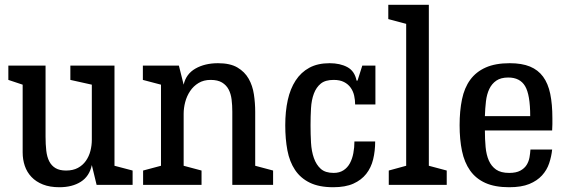

<svg xmlns="http://www.w3.org/2000/svg" viewBox="-20 -775 2378 805"><path d="M229 10Q189 10 160 -1.5Q131 -13 112 -33Q93 -53 84 -79.5Q75 -106 75 -136V-420L15 -440V-500H171V-202Q171 -170 174 -143.5Q177 -117 186.5 -98.5Q196 -80 213 -70Q230 -60 257 -60Q286 -60 306.5 -71Q327 -82 340 -100.5Q353 -119 359 -142Q365 -165 365 -189V-420L275 -440V-500H460V-80L536 -60V0H385L365 -83Q355 -36 319 -13Q283 10 229 10Z M954 -307Q954 -334 951 -358Q948 -382 938.5 -400Q929 -418 911 -429Q893 -440 863 -440Q834 -440 812.5 -427Q791 -414 777 -393Q763 -372 756.5 -347Q750 -322 750 -298V-80L825 -60V0H580V-60L655 -80V-420L579 -440V-500H730L750 -420Q760 -465 799.5 -487.5Q839 -510 894 -510Q945 -510 975.5 -492Q1006 -474 1022.5 -445Q1039 -416 1044.5 -379.5Q1050 -343 1050 -306V-80L1125 -60V0H954Z M1377 10Q1318 10 1279 -9Q1240 -28 1217 -62.5Q1194 -97 1185 -144.5Q1176 -192 1176 -250Q1176 -308 1186.5 -355.5Q1197 -403 1219.5 -437.5Q1242 -472 1277 -491Q1312 -510 1362 -510Q1406 -510 1436.5 -493.5Q1467 -477 1475 -437H1479L1499 -500H1554V-337H1469Q1469 -355 1465 -373.5Q1461 -392 1450.5 -407Q1440 -422 1422.5 -431Q1405 -440 1379 -440Q1344 -440 1325 -424.5Q1306 -409 1296 -382.5Q1286 -356 1284 -321.5Q1282 -287 1282 -250Q1282 -212 1284 -176.5Q1286 -141 1296 -112.5Q1306 -84 1325 -67Q1344 -50 1379 -50Q1403 -50 1420 -61Q1437 -72 1447 -90.5Q1457 -109 1461.5 -133Q1466 -157 1466 -182H1553Q1553 -142 1544.5 -107Q1536 -72 1515.5 -46Q1495 -20 1461.5 -5Q1428 10 1377 10Z M1610 -60 1683 -80V-675L1608 -695V-755H1778V-80L1853 -60V0H1610Z M2115 10Q2055 10 2015 -8Q1975 -26 1951 -60Q1927 -94 1917 -142Q1907 -190 1907 -250Q1907 -310 1917 -358.5Q1927 -407 1951.5 -440.5Q1976 -474 2016.5 -492Q2057 -510 2117 -510Q2168 -510 2202 -496Q2236 -482 2257 -453.5Q2278 -425 2287 -381.5Q2296 -338 2296 -279Q2296 -267 2296 -254.5Q2296 -242 2295 -228H2013Q2013 -191 2016 -158.5Q2019 -126 2029.5 -102Q2040 -78 2060 -64Q2080 -50 2115 -50Q2144 -50 2161.5 -59.5Q2179 -69 2188 -83.5Q2197 -98 2200 -115Q2203 -132 2204 -148H2295Q2292 -119 2282.5 -90.5Q2273 -62 2252.5 -39.5Q2232 -17 2199 -3.5Q2166 10 2115 10ZM2111 -450Q2080 -450 2061 -437Q2042 -424 2031.5 -402Q2021 -380 2017.5 -350.5Q2014 -321 2013 -288H2203Q2203 -378 2181.5 -414Q2160 -450 2111 -450Z"/></svg>

Font: Hermeneus One
Style: Regular
Weight: 400
Designer: Rodrigo Fuenzalida, Pablo Impallari
Foundry: Pablo Impallari, Rodrigo Fuenzalida
Version: Version 1.002; ttfautohint (v0.93) -l 8 -r 50 -G 200 -x 14 -